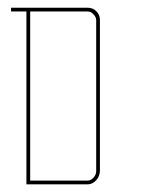

<svg xmlns="http://www.w3.org/2000/svg" viewBox="-20 -859 400 500"><path d="M48.8 -378.9Q48.8 -378.9 48.8 -380.9Q48.8 -383.8 48.8 -384.8Q48.8 -384.8 48.8 -453.1Q48.8 -520.5 48.8 -608.4Q48.8 -667 48.8 -725.6Q48.8 -784.2 48.8 -829.1Q48.8 -829.1 34.2 -829.1Q18.6 -829.1 8.8 -829.1Q8.8 -829.1 8.8 -831.1Q8.8 -831.1 8.8 -833Q8.8 -836.9 8.8 -838.9Q8.8 -838.9 37.1 -838.9Q64.5 -838.9 100.6 -838.9Q125 -838.9 148.4 -838.9Q172.9 -838.9 191.4 -838.9Q191.4 -838.9 193.4 -838.9Q195.3 -838.9 208 -838.9Q221.7 -838.9 230.5 -830.1Q240.2 -820.3 240.2 -807.6Q240.2 -807.6 240.2 -800.8Q240.2 -793.9 240.2 -789.1Q240.2 -789.1 240.2 -734.4Q240.2 -679.7 240.2 -608.4Q240.2 -560.5 240.2 -513.7Q240.2 -465.8 240.2 -429.7Q240.2 -429.7 240.2 -427.7Q240.2 -425.8 240.2 -413.1Q239.3 -399.4 230.5 -389.6Q220.7 -378.9 208 -378.9Q208 -378.9 204.1 -378.9Q203.1 -378.9 201.2 -378.9Q193.4 -378.9 189.5 -378.9Q189.5 -378.9 168 -378.9Q146.5 -378.9 118.2 -378.9Q99.6 -378.9 81.1 -378.9Q63.5 -378.9 48.8 -378.9ZM58.6 -388.7Q58.6 -388.7 79.1 -388.7Q98.6 -388.7 125 -388.7Q141.6 -388.7 159.2 -388.7Q175.8 -388.7 189.5 -388.7Q189.5 -388.7 189.5 -388.7Q190.4 -388.7 191.4 -388.7Q193.4 -388.7 208 -388.7Q216.8 -388.7 223.6 -396.5Q230.5 -404.3 230.5 -413.1Q230.5 -413.1 230.5 -418.9Q230.5 -425.8 230.5 -429.7Q230.5 -429.7 231.4 -429.7Q233.4 -429.7 235.4 -429.7Q235.4 -429.7 233.4 -429.7Q231.4 -429.7 230.5 -429.7Q230.5 -429.7 230.5 -485.4Q230.5 -540 230.5 -611.3Q230.5 -659.2 230.5 -706.1Q230.5 -753.9 230.5 -790Q230.5 -790 230.5 -792Q230.5 -794.9 230.5 -807.6Q229.5 -816.4 222.7 -822.3Q216.8 -829.1 208 -829.1Q208 -829.1 201.2 -829.1Q195.3 -829.1 191.4 -829.1Q191.4 -829.1 191.4 -831.1Q191.4 -833 191.4 -834Q191.4 -834 191.4 -832Q191.4 -830.1 191.4 -829.1Q191.4 -829.1 170.9 -829.1Q150.4 -829.1 124 -829.1Q107.4 -829.1 89.8 -829.1Q72.3 -829.1 58.6 -829.1Q58.6 -829.1 58.6 -763.7Q58.6 -762.7 58.6 -761.7Q58.6 -694.3 58.6 -607.4Q58.6 -548.8 58.6 -491.2Q58.6 -432.6 58.6 -388.7Z"/></svg>

Font: Reach
Style: Line
Weight: 400
Designer: Billy Harris
Version: Reach Line